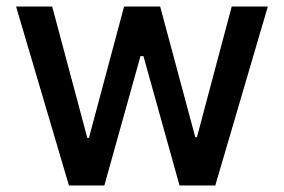

<svg xmlns="http://www.w3.org/2000/svg" viewBox="-20 -565 865 585"><path d="M139 -545 246 -145H251L358 -545H468L575 -147H580L686 -545H796L636 0H527L417 -394H408L298 0H190L29 -545Z"/></svg>

Font: Sinter Medium
Style: Regular
Weight: 500
Foundry: Adobe & rsms
Version: Version 1.000